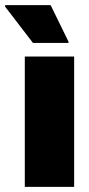

<svg xmlns="http://www.w3.org/2000/svg" viewBox="-57 -731 349 751"><path d="M40 0V-510H233V0ZM72 -563 -37 -705V-711H141L211 -568V-563Z"/></svg>

Font: Saira SemiCondensed Black
Style: Regular
Weight: 900
Width: 4
Designer: Hector Gatti with collaboration of the Omnibus-Type team
Foundry: Omnibus-Type
Version: Version 1.101